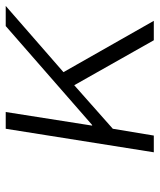

<svg xmlns="http://www.w3.org/2000/svg" viewBox="36 -586 550 661"><g transform="rotate(-90 310.5 -255.0)"><path d="M117.2 0 198.2 -509.8H255.9L209 -211.9L211.9 -212.9L551.8 -509.8H621.1L393.1 -311L569.8 0H502.9L348.1 -273.9L198.2 -141.1L174.8 0Z"/></g></svg>

Font: Office Code Pro D Light Italic
Style: Regular
Weight: 300
Italic angle: -9°
Designer: Nathan Rutzky & Paul D. Hunt
Foundry: Adobe Systems Incorporated
Version: Version 1.004;PS 001.004;hotconv 1.0.70;makeotf.lib2.5.58329